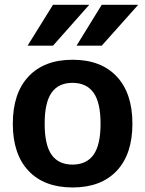

<svg xmlns="http://www.w3.org/2000/svg" viewBox="-20 -783 613 812"><path d="M375.5 -128.4Q405.3 -169.9 405.3 -259.8Q405.3 -349.6 375.5 -391.1Q345.7 -432.6 286.6 -432.6Q227.5 -432.6 198.2 -391.1Q168.9 -349.6 168.9 -259.8Q168.9 -169.9 198.2 -128.4Q227.5 -86.9 286.6 -86.9Q345.7 -86.9 375.5 -128.4ZM410.2 -762.7H564.5L410.2 -589.8H303.7ZM204.1 -762.7H357.4L204.1 -589.8H96.7ZM473.6 -60.5Q407.2 9.8 287.1 9.8Q167 9.8 100.6 -60.5Q34.2 -130.9 34.2 -259.8Q34.2 -388.7 100.6 -459.5Q167 -530.3 287.1 -530.3Q407.2 -530.3 473.6 -459.5Q540 -388.7 540 -259.8Q540 -130.9 473.6 -60.5Z"/></svg>

Font: Mgen+ 1c bold
Style: Bold
Weight: 700
Designer: [Source Han Sans]
Ryoko NISHIZUKA  (kana & ideographs); Paul D. Hunt (Latin, Greek & Cyrillic); Wenlong ZHANG  (bopomofo
Version: Version 1.059.20150602